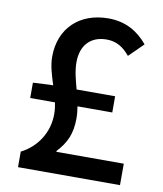

<svg xmlns="http://www.w3.org/2000/svg" viewBox="-82 -797 734 864"><g transform="rotate(10 285.0 -365.0)"><path d="M217 -98V-102C259 -147 280 -191 280 -262C280 -281 278 -299 275 -316H434V-390H258C247 -431 236 -470 236 -511C236 -588 279 -635 353 -635C399 -635 431 -613 459 -579L524 -643C481 -695 424 -730 344 -730C214 -730 124 -648 124 -516C124 -474 138 -432 151 -390H135L59 -386V-316H172C176 -298 178 -281 178 -263C178 -180 132 -108 59 -71V0H525V-98Z"/></g></svg>

Font: Noto Sans CJK KR Medium
Style: Regular
Weight: 500
Designer: Ryoko NISHIZUKA (kana & ideographs); Paul D. Hunt (Latin, Greek & Cyrillic); Wenlong ZHANG (bopomofo); Sandoll Communica
Foundry: Adobe Systems Incorporated
Version: Version 1.004;PS 1.004;hotconv 1.0.82;makeotf.lib2.5.63406